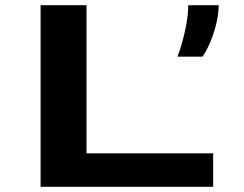

<svg xmlns="http://www.w3.org/2000/svg" viewBox="-20 -720 940 740"><path d="M136.5 0V-700H313.5V-129H801.5V0ZM664 -501.5Q672 -521.5 681.8 -555.5Q691.5 -589.5 698.5 -628.2Q705.5 -667 705.5 -700H823Q822.5 -662.5 812.2 -623Q802 -583.5 787.5 -551Q773 -518.5 760 -501.5Z"/></svg>

Font: Trispace Expanded
Style: Bold
Weight: 700
Width: 7
Designer: Tyler Finck
Foundry: Etcetera Type Company
Version: Version 1.210; ttfautohint (v1.8.3)